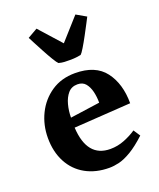

<svg xmlns="http://www.w3.org/2000/svg" viewBox="-132 -765 714 863"><g transform="rotate(-20 225.0 -334.0)"><path d="M428 -225 156 -207.2Q164 -62 275 -62Q310 -62 342.6 -75Q375.2 -88 400 -105L421 -73Q380 -35 347 -15.5Q314 4 288.6 10Q263.2 16 242 16Q177.2 16 128.6 -11Q80 -38 53.5 -88Q27 -138 27 -204.5Q27 -266 52.9 -319Q78.9 -372 126.9 -404.5Q175 -437 240.4 -437Q338 -437 383 -377.7Q428 -318.4 428 -225ZM234 -386Q205.6 -386 188.8 -366.5Q172 -347 164 -316.8Q156 -286.6 156 -255L298 -275Q298 -303.1 292 -328.1Q286 -353 272.5 -369.5Q258.9 -386 234 -386ZM100 -657Q103 -651 114.5 -629Q126 -607 140.5 -580Q155 -553 168 -531.5Q181 -510 187 -505Q202 -501 214 -500.5Q226 -500 240 -500Q260 -500 270.5 -501.5Q281 -503 293 -505Q299 -510 312 -531.5Q325 -553 339.5 -580Q354 -607 365.5 -629Q377 -651 380 -657L333 -684L240 -580L147 -684Z"/></g></svg>

Font: Buenard
Style: Regular
Weight: 400
Version: Version 2.000